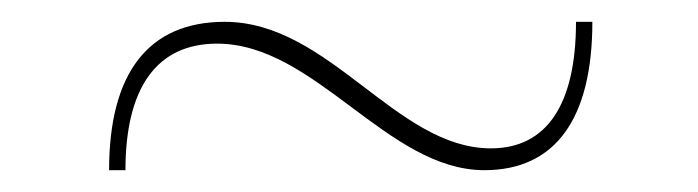

<svg xmlns="http://www.w3.org/2000/svg" viewBox="-20 -346 640 176"><path d="M179 -306C269 -306 335 -190 424 -190C489 -190 523 -237 523 -326H508C508 -250 481 -210 430 -210C343 -210 282 -326 186 -326C116 -326 80 -279 80 -190H95C95 -266 124 -306 179 -306Z"/></svg>

Font: Sprat Condensed Thin
Style: Regular
Weight: 100
Width: 3
Designer: Ethan Nakache
Foundry: Collletttivo
Version: Version 2.000;Glyphs 3.2 (3217)